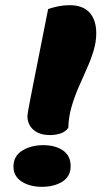

<svg xmlns="http://www.w3.org/2000/svg" viewBox="-20 -701 392 742"><path d="M174 -179Q132 -179 109 -199.5Q86 -220 86 -253Q86 -256 88 -269Q90 -282 95.5 -309.5Q101 -337 110 -383.5Q119 -430 133 -499.5Q147 -569 166 -666Q183 -672 204.5 -676.5Q226 -681 248 -681Q301 -681 326.5 -652Q352 -623 352 -573Q352 -539 341.5 -504.5Q331 -470 315 -434.5Q299 -399 283 -362Q267 -325 256 -286.5Q245 -248 244 -207Q232 -191 213 -185Q194 -179 174 -179ZM142 21Q95 21 63.5 0.5Q32 -20 32 -57Q32 -98 66 -119Q100 -140 147 -140Q194 -140 223.5 -119.5Q253 -99 253 -59Q253 -19 221 1Q189 21 142 21Z"/></svg>

Font: Sansita Swashed Light Black
Style: Regular
Weight: 900
Version: Version 1.003